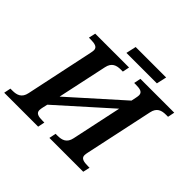

<svg xmlns="http://www.w3.org/2000/svg" viewBox="-221 -1067 1292 1292"><g transform="rotate(45 425.0 -421.5)"><path d="M365 -771H655L671 -843H381ZM-27 0H296L306 -49H289C248 -49 223 -56 223 -85C223 -92 225 -104 227 -113L235 -148L596 -471L520 -114C509 -60 473 -49 431 -49H413L403 0H725L736 -49H723C678 -49 652 -56 652 -85C652 -92 654 -104 656 -113L760 -600C771 -654 806 -665 848 -665H867L877 -714H555L545 -665H561C603 -665 627 -658 627 -629C627 -622 625 -610 623 -601L616 -568L255 -245L331 -600C342 -654 377 -665 419 -665H437L447 -714H125L114 -665H128C172 -665 198 -658 198 -629C198 -622 196 -610 194 -601L91 -114C80 -60 44 -49 2 -49H-17Z"/></g></svg>

Font: Noto Serif SemiBold
Style: Italic
Weight: 600
Italic angle: -12°
Designer: Monotype Design Team
Foundry: Monotype Imaging Inc.
Version: Version 2.014